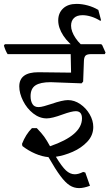

<svg xmlns="http://www.w3.org/2000/svg" viewBox="-40 -803 562 986"><path d="M117 -309Q117 -285 126.5 -269Q136 -253 158 -253Q169 -253 187 -258Q205 -263 223 -269Q281 -289 309 -289Q342 -289 372 -268.5Q402 -248 420.5 -216Q439 -184 439 -151Q439 -108 408.5 -75.5Q378 -43 333.5 -23.5Q289 -4 247 2Q277 52 298.5 72Q320 92 344 92Q363 92 387 80L398 83L422 151Q390 163 366 163Q340 163 318 149Q296 135 270.5 101Q245 67 209 4Q176 1 141 -14Q106 -29 75 -53L73 -64Q92 -113 124 -145H149Q174 -119 187 -101Q200 -83 217 -52Q381 -108 381 -195Q381 -232 349 -232Q328 -232 281 -215Q227 -195 200 -195Q163 -195 130.5 -220.5Q98 -246 78.5 -285Q59 -324 59 -359Q59 -432 157 -432L325 -430L323 -525H-1Q-12 -542 -20 -569L-15 -576H480L485 -571L502 -533L498 -525H427Q408 -525 400 -518Q392 -511 391 -491L387 -384L379 -375L220 -381Q167 -381 142 -364.5Q117 -348 117 -309ZM465 -752 479 -699 475 -696Q453 -710 429 -717.5Q405 -725 384 -725Q355 -725 340 -710.5Q325 -696 325 -671Q325 -642 348 -607.5Q371 -573 413 -545H363Q312 -579 285.5 -619.5Q259 -660 259 -698Q259 -736 284 -759.5Q309 -783 353 -783Q381 -783 410.5 -775Q440 -767 465 -752Z"/></svg>

Font: Sahitya
Style: Regular
Weight: 400
Designer: Juan Pablo del Peral
Foundry: Juan Pablo del Peral (http://www.huertatipografica.com)
Version: Version 1.001;PS 001.000;hotconv 1.0.70;makeotf.lib2.5.58329